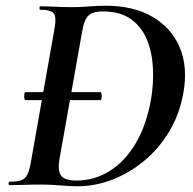

<svg xmlns="http://www.w3.org/2000/svg" viewBox="-20 -647 676 671"><path d="M69 -297Q66 -297 65 -304Q64 -311 65 -318Q66 -325 69 -325H331Q334 -325 335 -318Q336 -311 335 -304Q334 -297 331 -297ZM251 4Q227 4 191 1Q155 -2 124 -2Q91 -2 63.5 -1Q36 0 13 0Q10 0 10 -6Q10 -12 13 -12Q40 -12 54 -17Q68 -22 75.5 -37Q83 -52 88 -81L170 -544Q178 -587 168 -600Q158 -613 120 -613Q118 -613 118 -619Q118 -625 120 -625Q143 -625 171.5 -623.5Q200 -622 233 -622Q261 -622 291 -624.5Q321 -627 349 -627Q446 -627 512.5 -588.5Q579 -550 608 -481.5Q637 -413 621 -323Q608 -249 572 -188.5Q536 -128 484 -85Q432 -42 372 -19Q312 4 251 4ZM247 -16Q310 -16 363.5 -49.5Q417 -83 454.5 -146.5Q492 -210 508 -301Q517 -354 514.5 -408Q512 -462 494 -507Q476 -552 438.5 -579.5Q401 -607 340 -607Q302 -607 288 -591.5Q274 -576 268 -542L188 -92Q181 -53 192.5 -34.5Q204 -16 247 -16Z"/></svg>

Font: Cormorant
Style: Bold Italic
Weight: 700
Italic angle: -10°
Designer: Christian Thalmann (Catharsis Fonts)
Foundry: Catharsis Fonts
Version: Version 4.000